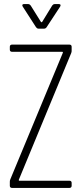

<svg xmlns="http://www.w3.org/2000/svg" viewBox="-20 -918 398 938"><path d="M91 -886 156 -785C159 -781 163 -778 168 -778H195C200 -778 204 -780 207 -784L274 -886C278 -893 276 -898 268 -898H247C242 -898 238 -895 235 -891L186 -811C185 -809 181 -809 180 -811L130 -891C127 -895 123 -898 118 -898H97C92 -898 89 -896 89 -892C89 -890 90 -888 91 -886ZM38 0H320C326 0 330 -4 330 -10V-25C330 -31 326 -35 320 -35H75C72 -35 71 -38 72 -40L328 -659C330 -664 330 -667 330 -671V-690C330 -696 326 -700 320 -700H38C32 -700 28 -696 28 -690V-675C28 -669 32 -665 38 -665H284C287 -665 288 -662 287 -660L30 -41C28 -36 28 -33 28 -29V-10C28 -4 32 0 38 0Z"/></svg>

Font: Barlow Condensed ExtraLight
Style: Regular
Weight: 275
Width: 3
Designer: Jeremy Tribby
Foundry: Tribby Type
Version: Version 1.422;hotconv 1.0.109;makeotfexe 2.5.65596